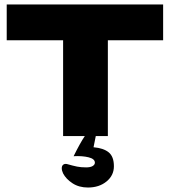

<svg xmlns="http://www.w3.org/2000/svg" viewBox="-20 -608 759 858"><path d="M408 0 398 50Q443 54 466 73Q489 92 489 135Q489 176 456 203Q423 230 373 230Q333 230 304 211Q275 192 262 167Q256 154 256 144Q256 133 262.5 128Q269 123 279 125Q307 133 324.5 136.5Q342 140 365 140Q384 140 394 134Q404 128 404 119Q404 102 376 95Q348 88 309 90Q338 31 359 0H262V-428H10V-588H709V-428H462V0Z"/></svg>

Font: Dashboard
Style: Regular
Weight: 400
Designer: jaiki
Version: Version 1.000